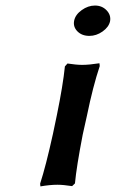

<svg xmlns="http://www.w3.org/2000/svg" viewBox="-20 -663 416 689"><path d="M246.1 -588.9Q250.5 -610.4 273.2 -626.7Q295.9 -643.1 320.8 -643.1Q346.2 -643.1 362.5 -626Q378.9 -608.9 375 -586.9Q370.6 -565.9 348.1 -550Q325.7 -534.2 300.8 -534.2Q273.9 -534.2 257.8 -550.5Q241.7 -566.9 246.1 -588.9ZM169.9 -182.1 184.1 -250Q206.1 -357.4 212.9 -424.8L222.2 -435.1Q253.9 -430.2 274.9 -430.2Q299.8 -430.2 336.9 -436L337.9 -425.8Q313.5 -353 292 -248L276.9 -180.2Q254.4 -64 249 -4.9L238.8 4.9Q207 0 186 0Q159.2 0 125 5.9L124 -3.9Q144.5 -66.9 169.9 -182.1Z"/></svg>

Font: Linear Smooth
Style: Bold Italic
Weight: 700
Designer: Philipp H. Poll, Flanker
Foundry: Philipp H. Poll, reworked by Flanker
Version: Version 1.061 | FøM Fix